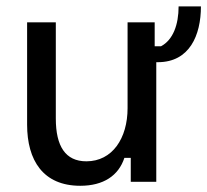

<svg xmlns="http://www.w3.org/2000/svg" viewBox="-20 -570 650 602"><path d="M231.7 12.5C304.2 12.5 351.7 -19.2 370 -75H390V0H470V-375H475C574.2 -375 610 -459.2 610 -550H540C540 -492.5 522.5 -445 485 -425H465V-500H380V-230.8C380 -136.7 332.5 -64.2 250.8 -64.2C185 -64.2 155 -111.7 155 -198.3V-500H65V-179.2C65 -67.5 115 12.5 231.7 12.5Z"/></svg>

Font: Familjen Grotesk
Style: Regular
Weight: 400
Designer: Anders Wikstroem, Jonas Baeckman, Matilda Gysing, Kristian Moeller
Foundry: Familjen STHLM AB
Version: Version 2.000